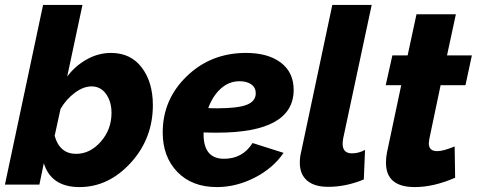

<svg xmlns="http://www.w3.org/2000/svg" viewBox="-30 -750 1937 780"><path d="M148 -87 130 0H-10L145 -730H305L243 -439Q276 -483 323 -509Q370 -535 421 -535Q501 -535 546 -475.5Q591 -416 591 -323Q591 -187 501 -88.5Q411 10 293 10Q178 10 148 -87ZM423 -291Q423 -337 401 -368Q379 -399 342 -399Q309 -399 274.5 -373.5Q240 -348 216 -308L192 -198Q213 -125 279 -125Q336 -125 379.5 -174.5Q423 -224 423 -291Z M851 -211Q816 -211 797 -212V-205Q797 -105 880 -105Q956 -105 996 -169L1122 -129Q1080 -67 1005 -28.5Q930 10 851 10Q750 10 690.5 -51.5Q631 -113 631 -212Q631 -346 729 -440.5Q827 -535 969 -535Q1059 -535 1111 -495.5Q1163 -456 1163 -385Q1163 -211 851 -211ZM943 -420Q900 -420 867 -390Q834 -360 816 -311Q827 -310 851 -310Q937 -310 973 -324.5Q1009 -339 1009 -371Q1009 -394 991 -407Q973 -420 943 -420Z M1188 -89Q1188 -112 1193 -131L1320 -730H1480L1364 -187Q1362 -173 1362 -166Q1362 -127 1400 -127Q1427 -127 1453 -141L1448 -21Q1376 9 1303 9Q1247 9 1217.5 -16.5Q1188 -42 1188 -89Z M1538 -89Q1538 -110 1542 -130L1600 -404H1537L1564 -525H1626L1662 -692H1822L1786 -525H1887L1861 -404H1760L1714 -185Q1712 -173 1712 -168Q1712 -136 1746 -136Q1771 -136 1817 -155L1819 -28Q1732 10 1655 10Q1538 10 1538 -89Z"/></svg>

Font: Raleway-v4020 ExtraBold
Style: Italic
Weight: 800
Italic angle: -12°
Designer: Matt McInerney, Pablo Impallari, Rodrigo Fuenzalida
Foundry: Matt McInerney, Pablo Impallari, Rodrigo Fuenzalida
Version: Version 4.020;PS 004.020;hotconv 1.0.88;makeotf.lib2.5.64775